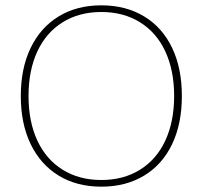

<svg xmlns="http://www.w3.org/2000/svg" viewBox="-20 -690 760 720"><path d="M662 -330Q662 -226 625.5 -149.5Q589 -73 520.5 -31.5Q452 10 360 10Q268 10 200 -31.5Q132 -73 95 -149.5Q58 -226 58 -330Q58 -434 95 -510.5Q132 -587 200 -628.5Q268 -670 360 -670Q452 -670 520.5 -628.5Q589 -587 625.5 -510.5Q662 -434 662 -330ZM87 -330Q87 -234 120 -163Q153 -92 215 -53.5Q277 -15 360 -15Q443 -15 505 -53.5Q567 -92 600 -163Q633 -234 633 -330Q633 -426 600 -497Q567 -568 505 -606.5Q443 -645 360 -645Q277 -645 215 -606.5Q153 -568 120 -497Q87 -426 87 -330Z"/></svg>

Font: Work Sans ExtraLight
Style: Regular
Weight: 280
Designer: Wei Huang
Foundry: Wei Huang
Version: Version 1.500